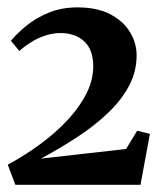

<svg xmlns="http://www.w3.org/2000/svg" viewBox="-20 -923 442 520"><path d="M1 -477Q47.5 -502 89.2 -532.8Q131 -563.5 163.5 -598.5Q196 -633.5 214.5 -670.5Q233 -707.5 232.5 -745.5Q232 -789.5 207.5 -811.5Q183 -833.5 144 -833.5Q123.5 -833.5 103.5 -827Q83.5 -820.5 65.5 -809.5Q47.5 -798.5 32.5 -785L9.5 -812.5Q25.5 -832 51 -853Q76.5 -874 111.5 -888.5Q146.5 -903 190 -903Q243 -903 278.5 -884.5Q314 -866 332 -836.2Q350 -806.5 350 -773Q350 -729 329.5 -690.5Q309 -652 273.2 -617.8Q237.5 -583.5 190.8 -552.8Q144 -522 91 -493.5L321.5 -519.5L351.5 -569L386 -560.5L360.5 -422.5H21.5Z"/></svg>

Font: Merriweather 96pt
Style: Bold
Weight: 700
Version: Version 2.100